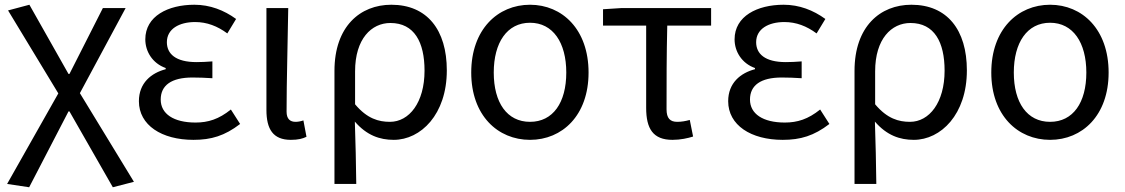

<svg xmlns="http://www.w3.org/2000/svg" viewBox="-20 -577 4748 810"><path d="M103 213 269 -107H273L456 213L545 190L317 -184L510 -543H414L273 -265H269L104 -557L14 -533L226 -183L10 199Z M796 13C871 13 928 -4 993 -54L954 -115C903 -74 858 -60 805 -60C712 -60 658 -97 658 -157C658 -217 703 -250 792 -250C819 -250 845 -249 876 -247V-318C850 -316 830 -315 809 -315C721 -315 684 -350 684 -399C684 -455 736 -484 803 -484C853 -484 897 -467 939 -436L976 -497C925 -534 866 -557 800 -557C689 -557 593 -509 593 -411C593 -360 623 -310 679 -290V-285C618 -269 566 -227 566 -150C566 -49 662 13 796 13Z M1207 13C1238 13 1257 8 1273 0L1260 -69C1248 -65 1237 -63 1227 -63C1204 -63 1189 -75 1189 -106C1189 -237 1194 -396 1196 -543H1104V-113C1104 -32 1132 13 1207 13Z M1391 199H1483C1482 103 1480 34 1477 -64C1527 -6 1582 13 1641 13C1755 13 1865 -94 1865 -280C1865 -451 1782 -557 1631 -557C1499 -557 1391 -465 1391 -278ZM1625 -63C1578 -63 1529 -76 1478 -137V-276C1478 -413 1547 -480 1627 -480C1728 -480 1771 -399 1771 -279C1771 -144 1706 -63 1625 -63Z M2216 13C2352 13 2463 -90 2463 -271C2463 -453 2352 -557 2216 -557C2080 -557 1968 -453 1968 -271C1968 -90 2080 13 2216 13ZM2216 -63C2119 -63 2063 -144 2063 -271C2063 -397 2119 -481 2216 -481C2313 -481 2369 -397 2369 -271C2369 -144 2313 -63 2216 -63Z M2817 13C2851 13 2882 6 2904 -1L2890 -71C2872 -66 2855 -63 2837 -63C2807 -63 2792 -78 2792 -116C2792 -226 2792 -346 2795 -469H2980V-543H2602L2524 -538V-469H2706V-122C2706 -34 2735 13 2817 13Z M3282 13C3357 13 3414 -4 3479 -54L3440 -115C3389 -74 3344 -60 3291 -60C3198 -60 3144 -97 3144 -157C3144 -217 3189 -250 3278 -250C3305 -250 3331 -249 3362 -247V-318C3336 -316 3316 -315 3295 -315C3207 -315 3170 -350 3170 -399C3170 -455 3222 -484 3289 -484C3339 -484 3383 -467 3425 -436L3462 -497C3411 -534 3352 -557 3286 -557C3175 -557 3079 -509 3079 -411C3079 -360 3109 -310 3165 -290V-285C3104 -269 3052 -227 3052 -150C3052 -49 3148 13 3282 13Z M3585 199H3677C3676 103 3674 34 3671 -64C3721 -6 3776 13 3835 13C3949 13 4059 -94 4059 -280C4059 -451 3976 -557 3825 -557C3693 -557 3585 -465 3585 -278ZM3819 -63C3772 -63 3723 -76 3672 -137V-276C3672 -413 3741 -480 3821 -480C3922 -480 3965 -399 3965 -279C3965 -144 3900 -63 3819 -63Z M4410 13C4546 13 4657 -90 4657 -271C4657 -453 4546 -557 4410 -557C4274 -557 4162 -453 4162 -271C4162 -90 4274 13 4410 13ZM4410 -63C4313 -63 4257 -144 4257 -271C4257 -397 4313 -481 4410 -481C4507 -481 4563 -397 4563 -271C4563 -144 4507 -63 4410 -63Z"/></svg>

Font: Noto Sans CJK JP Regular
Style: Regular
Weight: 400
Designer: Ryoko NISHIZUKA (kana & ideographs); Paul D. Hunt (Latin, Greek & Cyrillic); Wenlong ZHANG (bopomofo); Sandoll Communica
Foundry: Adobe Systems Incorporated
Version: Version 1.001;PS 1.001;hotconv 1.0.78;makeotf.lib2.5.61930